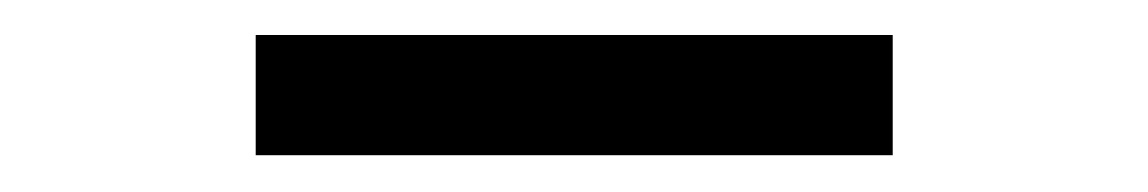

<svg xmlns="http://www.w3.org/2000/svg" viewBox="-20 -764 640 107"><path d="M122.5 -677.5V-744.5H477.5V-677.5Z"/></svg>

Font: Encode Sans Expanded Expanded Medium
Style: Regular
Weight: 500
Width: 7
Designer: Multiple Designers
Foundry: Impallari Type
Version: Version 3.000; ttfautohint (v1.8.3) -l 8 -r 50 -G 200 -x 14 